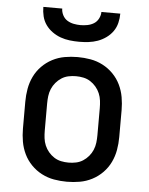

<svg xmlns="http://www.w3.org/2000/svg" viewBox="-54 -794 658 850"><g transform="rotate(5 275.0 -369.0)"><path d="M275 12Q246 12 217.5 7Q189 2 163 -11.5Q137 -25 116.5 -46Q96 -67 83.5 -93Q71 -119 66 -147.5Q61 -176 61 -205V-325Q61 -354 66 -382.5Q71 -411 83.5 -437Q96 -463 116.5 -484Q137 -505 163 -518.5Q189 -532 217.5 -537Q246 -542 275 -542Q304 -542 332.5 -537Q361 -532 387 -518.5Q413 -505 433.5 -484Q454 -463 466.5 -437Q479 -411 484 -382.5Q489 -354 489 -325V-205Q489 -176 484 -147.5Q479 -119 466.5 -93Q454 -67 433.5 -46Q413 -25 387 -11.5Q361 2 332.5 7Q304 12 275 12ZM275 -73Q292 -73 308.5 -76.5Q325 -80 339 -89Q353 -98 364 -111Q375 -124 381.5 -139.5Q388 -155 390 -171.5Q392 -188 392 -205V-325Q392 -342 390 -358.5Q388 -375 381.5 -390.5Q375 -406 364 -419Q353 -432 339 -441Q325 -450 308.5 -453.5Q292 -457 275 -457Q258 -457 241.5 -453.5Q225 -450 211 -441Q197 -432 186 -419Q175 -406 168.5 -390.5Q162 -375 160 -358.5Q158 -342 158 -325V-205Q158 -188 160 -171.5Q162 -155 168.5 -139.5Q175 -124 186 -111Q197 -98 211 -89Q225 -80 241.5 -76.5Q258 -73 275 -73ZM275 -610Q254 -610 233 -612.5Q212 -615 192.5 -622Q173 -629 155.5 -641.5Q138 -654 126 -671Q114 -688 109 -708.5Q104 -729 104 -750H188Q188 -735 195.5 -720.5Q203 -706 216 -698Q229 -690 244.5 -687Q260 -684 275 -684Q290 -684 305.5 -687Q321 -690 334 -698Q347 -706 354.5 -720.5Q362 -735 362 -750H446Q446 -729 441 -708.5Q436 -688 424 -671Q412 -654 394.5 -641.5Q377 -629 357.5 -622Q338 -615 317 -612.5Q296 -610 275 -610Z"/></g></svg>

Font: Lode Dark
Style: Bold
Weight: 700
Monospace: yes
Designer: Belleve Invis
Foundry: Belleve Invis
Version: Version 29.2.0; ttfautohint (v1.8.3)